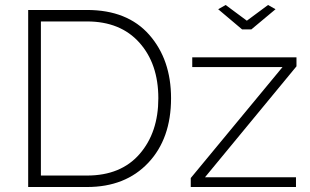

<svg xmlns="http://www.w3.org/2000/svg" viewBox="-20 -750 1243 770"><path d="M855 -713 885 -730 970 -667 1055 -730 1085 -713 988 -632H951ZM745 0V-36L1113 -481H751V-520H1169V-484L802 -39H1167V0ZM329 0H93V-710H329Q491 -710 578.5 -610.5Q666 -511 666 -356Q666 -194 574.5 -97Q483 0 329 0ZM615 -356Q615 -494 539 -579Q463 -664 329 -664H144V-46H329Q465 -46 540 -132.5Q615 -219 615 -356Z"/></svg>

Font: Raleway
Style: Light
Weight: 300
Designer: Matt McInerney, Pablo Impallari, Rodrigo Fuenzalida
Foundry: Matt McInerney, Pablo Impallari, Rodrigo Fuenzalida
Version: Version 3.000